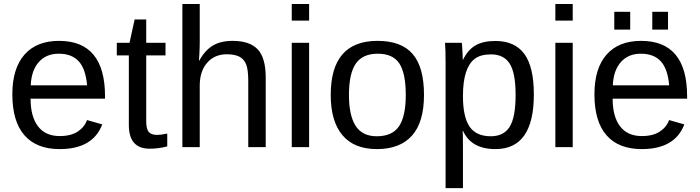

<svg xmlns="http://www.w3.org/2000/svg" viewBox="-20 -745 3543 972"><path d="M134.8 -245.6Q134.8 -154.8 172.4 -105.5Q210 -56.2 282.2 -56.2Q339.4 -56.2 373.8 -79.1Q408.2 -102.1 420.4 -137.2L497.6 -115.2Q450.2 9.8 282.2 9.8Q165 9.8 103.8 -60.1Q42.5 -129.9 42.5 -267.6Q42.5 -398.4 103.8 -468.3Q165 -538.1 278.8 -538.1Q511.7 -538.1 511.7 -257.3V-245.6ZM420.9 -313Q413.6 -396.5 378.4 -434.8Q343.3 -473.1 277.3 -473.1Q213.4 -473.1 176 -430.4Q138.7 -387.7 135.7 -313Z M826.7 -3.9Q783.2 7.8 737.8 7.8Q632.3 7.8 632.3 -111.8V-464.4H571.3V-528.3H635.7L661.6 -646.5H720.2V-528.3H817.9V-464.4H720.2V-130.9Q720.2 -92.8 732.7 -77.4Q745.1 -62 775.9 -62Q793.5 -62 826.7 -68.8Z M988.8 -438Q1017.1 -489.7 1056.9 -513.9Q1096.7 -538.1 1157.7 -538.1Q1243.7 -538.1 1284.4 -495.4Q1325.2 -452.6 1325.2 -352.1V0H1236.8V-335Q1236.8 -390.6 1226.6 -417.7Q1216.3 -444.8 1192.9 -457.5Q1169.4 -470.2 1127.9 -470.2Q1065.9 -470.2 1028.6 -427.2Q991.2 -384.3 991.2 -311.5V0H903.3V-724.6H991.2V-536.1Q991.2 -506.3 989.5 -474.6Q987.8 -442.9 987.3 -438Z M1457 -640.6V-724.6H1544.9V-640.6ZM1457 0V-528.3H1544.9V0Z M2126.5 -264.6Q2126.5 -126 2065.4 -58.1Q2004.4 9.8 1888.2 9.8Q1772.5 9.8 1713.4 -60.8Q1654.3 -131.3 1654.3 -264.6Q1654.3 -538.1 1891.1 -538.1Q2012.2 -538.1 2069.3 -471.4Q2126.5 -404.8 2126.5 -264.6ZM2034.2 -264.6Q2034.2 -374 2001.7 -423.6Q1969.2 -473.1 1892.6 -473.1Q1815.4 -473.1 1781 -422.6Q1746.6 -372.1 1746.6 -264.6Q1746.6 -160.2 1780.5 -107.7Q1814.5 -55.2 1887.2 -55.2Q1966.3 -55.2 2000.2 -106Q2034.2 -156.7 2034.2 -264.6Z M2682.6 -266.6Q2682.6 9.8 2488.3 9.8Q2366.2 9.8 2324.2 -82H2321.8Q2323.7 -78.1 2323.7 1V207.5H2235.8V-420.4Q2235.8 -502 2232.9 -528.3H2317.9Q2318.4 -526.4 2319.3 -514.4Q2320.3 -502.4 2321.5 -477.5Q2322.8 -452.6 2322.8 -443.4H2324.7Q2348.1 -492.2 2386.7 -514.9Q2425.3 -537.6 2488.3 -537.6Q2585.9 -537.6 2634.3 -472.2Q2682.6 -406.7 2682.6 -266.6ZM2590.3 -264.6Q2590.3 -375 2560.5 -422.4Q2530.8 -469.7 2465.8 -469.7Q2413.6 -469.7 2384 -447.8Q2354.5 -425.8 2339.1 -379.2Q2323.7 -332.5 2323.7 -257.8Q2323.7 -153.8 2356.9 -104.5Q2390.1 -55.2 2464.8 -55.2Q2530.3 -55.2 2560.3 -103.3Q2590.3 -151.4 2590.3 -264.6Z M2791.5 -640.6V-724.6H2879.4V-640.6ZM2791.5 0V-528.3H2879.4V0Z M3081.5 -245.6Q3081.5 -154.8 3119.1 -105.5Q3156.7 -56.2 3229 -56.2Q3286.1 -56.2 3320.6 -79.1Q3355 -102.1 3367.2 -137.2L3444.3 -115.2Q3397 9.8 3229 9.8Q3111.8 9.8 3050.5 -60.1Q2989.3 -129.9 2989.3 -267.6Q2989.3 -398.4 3050.5 -468.3Q3111.8 -538.1 3225.6 -538.1Q3458.5 -538.1 3458.5 -257.3V-245.6ZM3367.7 -313Q3360.4 -396.5 3325.2 -434.8Q3290 -473.1 3224.1 -473.1Q3160.2 -473.1 3122.8 -430.4Q3085.4 -387.7 3082.5 -313ZM3282.2 -595.2V-685.1H3361.8V-595.2ZM3089.8 -595.2V-685.1H3170.4V-595.2Z"/></svg>

Font: TypoPRO Liberation Sans
Style: Regular
Weight: 400
Designer: Steve Matteson
Foundry: Ascender Corporation
Version: Version 2.00.1